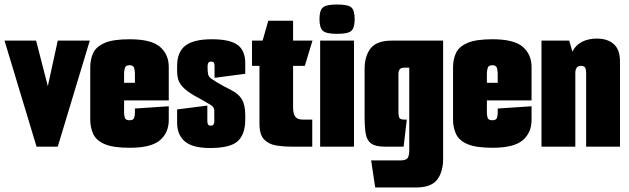

<svg xmlns="http://www.w3.org/2000/svg" viewBox="-32 -650 2790 851"><path d="M130 0 -12 -470H128L180 -268L224 -470H366L224 0Z M543 5Q470 5 432.5 -11Q395 -27 381.5 -55.5Q368 -84 368 -120V-351Q368 -388 381.5 -416Q395 -444 432.5 -460Q470 -476 543 -476Q638 -476 677 -442.5Q716 -409 716 -353V-205H518V-150Q518 -141 521 -129Q524 -117 542 -117Q560 -117 563 -129Q566 -141 566 -150V-169L716 -179V-118Q716 -62 677 -28.5Q638 5 543 5ZM518 -325V-283H566V-325Q566 -333 563 -347Q560 -361 542 -361Q524 -361 521 -347Q518 -333 518 -325Z M899 6Q821 6 787 -23.5Q753 -53 753 -106V-165L887 -182V-114Q887 -104 890 -98.5Q893 -93 903 -93Q918 -93 918 -114Q918 -147 917.5 -162Q917 -177 900 -186Q882 -197 864 -207Q846 -217 828 -227Q794 -247 778 -264.5Q762 -282 757.5 -299Q753 -316 753 -333V-357Q753 -420 790 -448Q827 -476 907 -476Q987 -476 1021 -451Q1055 -426 1055 -370V-323L919 -305V-356Q919 -366 916 -371.5Q913 -377 903 -377Q888 -377 888 -356Q888 -330 890.5 -320.5Q893 -311 902 -303Q907 -299 928 -286Q949 -273 994 -250Q1026 -234 1040.5 -209Q1055 -184 1055 -140V-120Q1055 -55 1022 -24.5Q989 6 899 6Z M1262 0Q1224 0 1191 -5.5Q1158 -11 1138 -32.5Q1118 -54 1118 -102V-358H1085V-470H1132L1157 -558H1267V-470H1353L1319 -358H1267V-175Q1267 -145 1277 -132.5Q1287 -120 1309 -120H1352V0Z M1462 -500Q1413 -500 1398.5 -514Q1384 -528 1384 -565Q1384 -603 1398.5 -616.5Q1413 -630 1462 -630Q1512 -630 1526 -616.5Q1540 -603 1540 -565Q1540 -528 1526 -514Q1512 -500 1462 -500ZM1387 0V-470H1537V0Z M1631 181 1613 61H1743Q1766 61 1774 51.5Q1782 42 1782 13V-350H1758Q1734 -350 1734 -322V-155Q1734 -130 1740.5 -125Q1747 -120 1760 -120H1771L1757 0H1674Q1632 0 1613 -14Q1594 -28 1589 -57.5Q1584 -87 1584 -133V-343Q1584 -402 1611 -436Q1638 -470 1705 -470H1932V54Q1932 112 1905.5 146.5Q1879 181 1811 181Z M2151 5Q2078 5 2040.5 -11Q2003 -27 1989.5 -55.5Q1976 -84 1976 -120V-351Q1976 -388 1989.5 -416Q2003 -444 2040.5 -460Q2078 -476 2151 -476Q2246 -476 2285 -442.5Q2324 -409 2324 -353V-205H2126V-150Q2126 -141 2129 -129Q2132 -117 2150 -117Q2168 -117 2171 -129Q2174 -141 2174 -150V-169L2324 -179V-118Q2324 -62 2285 -28.5Q2246 5 2151 5ZM2126 -325V-283H2174V-325Q2174 -333 2171 -347Q2168 -361 2150 -361Q2132 -361 2129 -347Q2126 -333 2126 -325Z M2368 -470H2491L2505 -421Q2519 -450 2547.5 -464.5Q2576 -479 2613 -479Q2661 -479 2688.5 -454.5Q2716 -430 2716 -377V0H2566V-326Q2566 -343 2561.5 -350.5Q2557 -358 2543 -358Q2518 -358 2518 -326V0H2368Z"/></svg>

Font: Smooch Sans Black
Style: Regular
Weight: 900
Designer: Robert E. Leuschke
Foundry: Robert E. Leuschke
Version: Version 1.010; ttfautohint (v1.8.3)